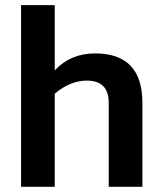

<svg xmlns="http://www.w3.org/2000/svg" viewBox="-20 -718 628 738"><path d="M61 0V-698.2H190.4V-447.3Q251 -512.7 345.2 -512.7Q527.3 -512.7 527.3 -323.2V0H397.9V-323.2Q397.9 -408.2 313.5 -408.2Q250.5 -408.2 190.4 -357.9V0Z"/></svg>

Font: Voltera
Style: Bold
Weight: 700
Designer: Bernd Montag
Version: Version 1.301